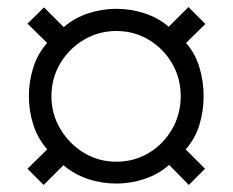

<svg xmlns="http://www.w3.org/2000/svg" viewBox="-20 -610 660 545"><path d="M104 -85 58 -131 114 -186Q87 -217 74.5 -256Q62 -295 62 -337Q62 -379 74.5 -418.5Q87 -458 114 -488L58 -543L105 -589L161 -533Q191 -559 230 -572Q269 -585 310 -585Q352 -585 391 -572Q430 -559 459 -534L515 -590L563 -542L508 -488Q534 -459 546 -419Q558 -379 558 -337Q558 -295 546 -255.5Q534 -216 507 -186L562 -131L516 -85L460 -142Q431 -116 391.5 -102.5Q352 -89 310 -89Q268 -89 229.5 -102Q191 -115 160 -141ZM310 -151Q361 -151 402.5 -176Q444 -201 468.5 -243.5Q493 -286 493 -337Q493 -388 468.5 -430Q444 -472 402.5 -497Q361 -522 310 -522Q260 -522 218 -497Q176 -472 151 -430Q126 -388 126 -337Q126 -286 151.5 -243.5Q177 -201 218.5 -176Q260 -151 310 -151Z"/></svg>

Font: Chivo Medium Light
Style: Regular
Weight: 300
Version: Version 2.002